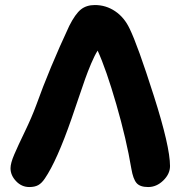

<svg xmlns="http://www.w3.org/2000/svg" viewBox="-20 -691 747 767"><path d="M97.2 56.2Q66.4 56.2 44.2 32.7Q22 9.3 22 -19Q22 -39.1 37.1 -74.2Q52.2 -109.4 79.6 -166Q106.9 -222.7 124 -269Q177.7 -418.5 256.8 -587.9Q280.8 -635.3 303 -653.1Q325.2 -670.9 358.9 -670.9Q403.3 -670.9 439.9 -646.2Q476.6 -621.6 498 -576.2Q529.8 -511.2 594.5 -308.3Q659.2 -105.5 659.2 -27.8Q659.2 3.9 632.3 30Q605.5 56.2 571.8 56.2Q539.1 56.2 525.4 40Q511.7 23.9 504.9 -16.1Q484.9 -135.3 444.6 -274.4Q404.3 -413.6 370.1 -488.8Q358.4 -470.7 344.2 -437.3Q330.1 -403.8 320.1 -375.5Q310.1 -347.2 292.5 -295.2Q274.9 -243.2 266.1 -217.8Q207 -47.9 159.2 22Q146.5 41 132.6 48.6Q118.7 56.2 97.2 56.2Z"/></svg>

Font: Shantell Sans Bouncy
Style: Bold
Weight: 700
Designer: Stephen Nixon, Anya Danilova, Shantell Martin
Foundry: Arrow Type
Version: Version 1.006;[9816181b4]